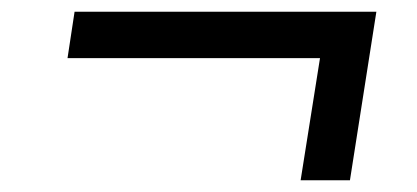

<svg xmlns="http://www.w3.org/2000/svg" viewBox="-20 -448 711 327"><path d="M492 -141 525 -349H95L107 -428H621L576 -141Z"/></svg>

Font: Nunito Sans 7pt SemiExpanded SemiBold
Style: Italic
Weight: 600
Width: 6
Italic angle: -9°
Designer: Vernon Adams
Foundry: Vernon Adams
Version: Version 3.101;gftools[0.9.27]